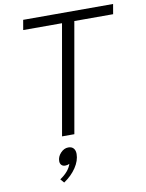

<svg xmlns="http://www.w3.org/2000/svg" viewBox="-102 -771 842 1106"><g transform="rotate(-10 319.0 -218.0)"><path d="M329 -642H102L112 -700H638L628 -642H401L288 0H216ZM281 114Q281 153 254 193.5Q227 234 182 264L163 242Q216 207 230 163Q219 169 205 169Q191 169 183 160.5Q175 152 175 138Q175 112 195 90.5Q215 69 240 69Q260 69 270.5 81Q281 93 281 114Z"/></g></svg>

Font: KoHo
Style: Italic
Weight: 400
Italic angle: -10°
Designer: Cadson Demak & Katatrad Team
Foundry: Cadson Demak Co.,Ltd.
Version: Version 1.000